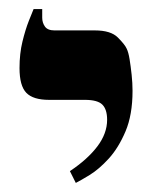

<svg xmlns="http://www.w3.org/2000/svg" viewBox="-20 -617 342 423"><path d="M147 -214 134 -240Q173 -266 194.5 -294.5Q216 -323 216 -353Q216 -376 205.5 -386.5Q195 -397 167 -397H88Q53 -397 38 -412.5Q23 -428 23 -467Q23 -499 29.5 -525.5Q36 -552 43.5 -571Q51 -590 54 -597H73V-578Q73 -567 79 -558.5Q85 -550 100 -550H189Q224 -550 239.5 -534.5Q255 -519 259 -510Q263 -502 265.5 -486.5Q268 -471 270 -452.5Q272 -434 272 -417Q272 -364 256.5 -327.5Q241 -291 219.5 -267.5Q198 -244 177.5 -231.5Q157 -219 147 -214Z"/></svg>

Font: Frank Ruhl Libre SemiBold
Style: Regular
Weight: 600
Designer: Yanek Iontef
Foundry: Fontef
Version: Version 6.003;gftools[0.9.30]